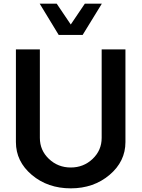

<svg xmlns="http://www.w3.org/2000/svg" viewBox="-20 -1020 774 1050"><path d="M197 -1000H290L367 -886L444 -1000H537L432 -829H301ZM367 10Q241 10 154 -63.5Q67 -137 67 -243V-750H198V-266Q198 -198 247.5 -151Q297 -104 367 -104Q437 -104 486.5 -151Q536 -198 536 -266V-750H666V-243Q666 -137 579 -63.5Q492 10 367 10Z"/></svg>

Font: Oakes Grotesk
Style: Bold
Weight: 600
Designer: Samuel Oakes
Foundry: Samuel Oakes
Version: Version 1.000;PS 001.000;hotconv 1.0.88;makeotf.lib2.5.64775